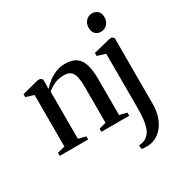

<svg xmlns="http://www.w3.org/2000/svg" viewBox="-215 -897 1252 1307"><g transform="rotate(-30 410.5 -244.0)"><path d="M76 -39V-444.5L13.5 -464V-487L142.5 -520.5H163.5L179.5 -507.5V-468L178.5 -432Q197 -453.5 224.5 -475.2Q252 -497 286.2 -511.2Q320.5 -525.5 359 -525.5Q416 -525.5 447.8 -502Q479.5 -478.5 492.5 -433.5Q505.5 -388.5 505.5 -323.5V-39L563.5 -24.5V0H344V-24.5L399.5 -39V-321.5Q399.5 -365 393.2 -396.5Q387 -428 369 -444.8Q351 -461.5 315.5 -461.5Q286.5 -461.5 263.2 -455Q240 -448.5 220.5 -436.8Q201 -425 182 -410V-39L240.5 -24.5V0H17V-24.5ZM566 241Q557 241 548 240.8Q539 240.5 532.2 239.5Q525.5 238.5 523 237.5L520 208Q528 208 544.8 204.8Q561.5 201.5 575 193Q596.5 180 610.8 155.2Q625 130.5 632 87.2Q639 44 639 -23.5L638.5 -444L574.5 -463.5V-487L709.5 -520.5H727.5L742 -508V7.5Q742 62 728.2 105Q714.5 148 690.2 178.2Q666 208.5 634.2 224.5Q602.5 240.5 566 241ZM683 -591Q656 -591 639.5 -608.5Q623 -626 623 -655.5Q623 -688 642.5 -709.2Q662 -730.5 691.5 -730.5H692.5Q719.5 -730.5 736.2 -713.5Q753 -696.5 753 -666Q753 -634 733.5 -612.5Q714 -591 684 -591Z"/></g></svg>

Font: Merriweather 120pt Medium
Style: Regular
Weight: 500
Version: Version 2.100